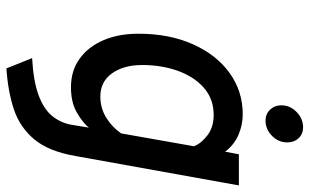

<svg xmlns="http://www.w3.org/2000/svg" viewBox="-203 -548 964 598"><g transform="rotate(90 279.0 -249.0)"><path d="M193 213 161 133Q232.5 129 276 113Q319.5 97 341 70.8Q362.5 44.5 368.5 11L377.5 -43.5Q359 -22 328 -5Q297 12 252 12Q200 12 162.8 -15Q125.5 -42 105.2 -89.2Q85 -136.5 85 -198Q85 -294.5 117.8 -367.8Q150.5 -441 207.2 -482Q264 -523 336 -523Q369.5 -523 400.5 -509.5Q431.5 -496 452.5 -468L460.5 -511H557.5L466 -2.5Q451.5 81.5 413.8 126.5Q376 171.5 319.8 190Q263.5 208.5 193 213ZM280.5 -79.5Q317.5 -79.5 347.5 -98.5Q377.5 -117.5 395.5 -144.5L435.5 -371Q427 -393.5 401.5 -413Q376 -432.5 338 -432.5Q288 -432.5 253.2 -401.8Q218.5 -371 200.5 -320.5Q182.5 -270 182.5 -210Q182.5 -152 208.5 -115.8Q234.5 -79.5 280.5 -79.5ZM355.5 -594Q335 -594 321.5 -608.2Q308 -622.5 308 -643Q308 -671 329 -691Q350 -711 376.5 -711Q397.5 -711 410.5 -697Q423.5 -683 423.5 -662Q423.5 -634 403 -614Q382.5 -594 355.5 -594Z"/></g></svg>

Font: Overpass Medium
Style: Italic
Weight: 500
Italic angle: -10°
Designer: Delve Withrington, Dave Bailey, Thomas Jockin
Foundry: Delve Fonts LLC
Version: Version 4.000